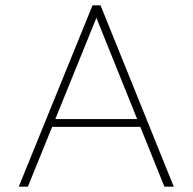

<svg xmlns="http://www.w3.org/2000/svg" viewBox="-20 -696 718 716"><path d="M50 0 325 -676H355L628 0H593L332 -648H347L84 0ZM165 -223V-252H514V-223Z"/></svg>

Font: Outfit Thin Thin
Style: Regular
Weight: 250
Version: Version 1.100;gftools[0.9.27]